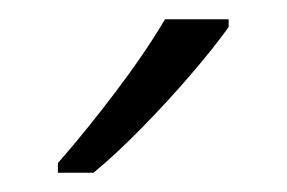

<svg xmlns="http://www.w3.org/2000/svg" viewBox="-20 -785 297 199"><path d="M217 -757Q202 -736 178 -708Q154 -680 127 -652.5Q100 -625 77 -606H40V-616Q69 -649 100 -690Q131 -731 151 -765H217Z"/></svg>

Font: Noto Sans Tamil SemiCondensed Light
Style: Regular
Weight: 300
Width: 4
Designer: Jelle Bosma - Monotype Design Team
Foundry: Monotype Imaging Inc.
Version: Version 2.004; ttfautohint (v1.8.4.7-5d5b)